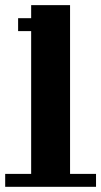

<svg xmlns="http://www.w3.org/2000/svg" viewBox="-20 -720 390 740"><path d="M250 -700.2V-49.8H350.1V0H0V-49.8H100.1V-600.1H49.8V-649.9H100.1V-700.2Z"/></svg>

Font: Redaction 50
Style: Bold
Weight: 700
Designer: Jeremy Mickel / Forest Young
Foundry: MCKL
Version: Version 2.001;hotconv 1.0.113;makeotfexe 2.5.65598 DEVELOPME